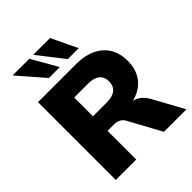

<svg xmlns="http://www.w3.org/2000/svg" viewBox="-256 -1085 1230 1230"><g transform="rotate(-45 359.0 -470.5)"><path d="M68 0V-705H409Q530 -705 596 -646.5Q662 -588 662 -485Q662 -420 634 -372.5Q606 -325 554 -299Q502 -273 429 -271L436 -284H477Q516 -283 545.5 -263.5Q575 -244 597 -203L708 0H504L384 -221Q377 -235 365.5 -243.5Q354 -252 340.5 -256Q327 -260 311 -260H253V0ZM253 -392H378Q430 -392 457 -413.5Q484 -435 484 -478Q484 -520 457 -541Q430 -562 377 -562H253ZM398 -765 261 -941H413L497 -765ZM227 -765 74 -941H225L326 -765Z"/></g></svg>

Font: Nunito Sans 11pt Black
Style: Regular
Weight: 900
Version: Version 3.101;gftools[0.9.27]